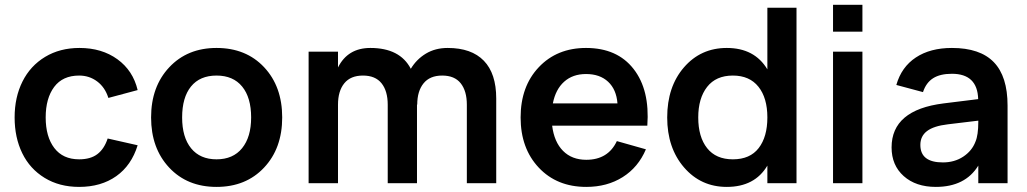

<svg xmlns="http://www.w3.org/2000/svg" viewBox="-20 -752 4215 788"><path d="M304.7 15.1Q223.6 15.1 163.1 -22Q102.5 -59.1 71.3 -123.3Q40 -187.5 40 -270Q40 -353 72.3 -417.5Q104.5 -481.9 165.3 -518.6Q226.1 -555.2 306.2 -555.2Q397.9 -555.2 461.9 -508.8Q525.9 -462.4 544.9 -382.3L424.8 -350.1Q411.1 -393.6 378.9 -417.7Q346.7 -441.9 304.7 -441.9Q237.3 -441.9 202.4 -395.3Q167.5 -348.6 167.5 -270Q167.5 -190.9 202.9 -144.5Q238.3 -98.1 304.7 -98.1Q351.6 -98.1 379.6 -119.4Q407.7 -140.6 421.9 -183.6L544.9 -155.8Q519.5 -73.2 457.3 -29.1Q395 15.1 304.7 15.1Z M868.7 15.1Q748.5 15.1 674.3 -64.2Q600.1 -143.6 600.1 -270Q600.1 -396.5 674.6 -475.8Q749 -555.2 868.7 -555.2Q989.7 -555.2 1064 -476.1Q1138.2 -397 1138.2 -270Q1138.2 -143.1 1063.7 -64Q989.3 15.1 868.7 15.1ZM868.7 -98.1Q936.5 -98.1 973.6 -143.8Q1010.7 -189.5 1010.7 -270Q1010.7 -351.6 973.9 -396.7Q937 -441.9 868.7 -441.9Q800.3 -441.9 763.9 -397Q727.5 -352.1 727.5 -270Q727.5 -188.5 764.4 -143.3Q801.3 -98.1 868.7 -98.1Z M1571.3 0V-322.3Q1571.3 -378.4 1545.9 -410.2Q1520.5 -441.9 1469.7 -441.9Q1418.9 -441.9 1393.1 -410.2Q1367.2 -378.4 1367.2 -322.3V0H1246.6V-540H1367.2V-475.1Q1407.2 -555.2 1500 -555.2Q1621.6 -555.2 1666 -469.7Q1689.5 -508.8 1728 -532Q1766.6 -555.2 1817.4 -555.2Q1915 -555.2 1965.8 -502.7Q2016.6 -450.2 2016.6 -347.7V0H1896V-322.3Q1896 -378.4 1870.8 -410.2Q1845.7 -441.9 1794.9 -441.9Q1744.1 -441.9 1718.3 -409.9Q1692.4 -377.9 1692.4 -322.3L1691.4 -323.2V0Z M2386.2 -96.2Q2475.6 -96.2 2511.7 -172.9L2630.9 -139.2Q2599.6 -65.4 2535.6 -25.1Q2471.7 15.1 2386.2 15.1Q2265.6 15.1 2191.2 -64Q2116.7 -143.1 2116.7 -270Q2116.7 -397.5 2191.4 -476.3Q2266.1 -555.2 2385.3 -555.2Q2513.2 -555.2 2580.3 -469Q2647.5 -382.8 2636.7 -236.3H2246.1Q2254.4 -169.4 2290.8 -132.8Q2327.1 -96.2 2386.2 -96.2ZM2249 -327.6H2514.2Q2509.8 -384.8 2475.8 -416.5Q2441.9 -448.2 2385.3 -448.2Q2330.6 -448.2 2295.4 -416.7Q2260.3 -385.3 2249 -327.6Z M3129.4 -720.2H3249V0H3129.4V-72.3Q3077.6 15.1 2962.9 15.1Q2856.4 15.1 2787.4 -64.9Q2718.3 -145 2718.3 -270Q2718.3 -396 2787.1 -475.6Q2856 -555.2 2962.9 -555.2Q3076.7 -555.2 3129.4 -467.3ZM2987.8 -441.9Q2918.5 -441.9 2882.1 -395.3Q2845.7 -348.6 2845.7 -270Q2845.7 -189.9 2882.1 -144Q2918.5 -98.1 2987.8 -98.1Q3058.1 -98.1 3093.8 -144.3Q3129.4 -190.4 3129.4 -270Q3129.4 -350.1 3092.8 -396Q3056.2 -441.9 2987.8 -441.9Z M3519.5 -622.1H3398.9V-732.4H3519.5ZM3519.5 0H3398.9V-540H3519.5Z M3886.7 -555.2Q4002.4 -555.2 4058.8 -496.8Q4115.2 -438.5 4115.2 -318.8V0H3995.1V-72.3Q3941.4 15.1 3820.8 15.1Q3738.8 15.1 3689 -29.3Q3639.2 -73.7 3639.2 -147Q3639.2 -300.8 3852.5 -327.6L3994.6 -345.2Q3991.7 -449.2 3886.7 -449.2Q3838.4 -449.2 3809.6 -430.9Q3780.8 -412.6 3768.1 -374L3658.7 -403.3Q3679.7 -477.1 3738.8 -516.1Q3797.9 -555.2 3886.7 -555.2ZM3995.1 -256.8 3869.6 -241.7Q3812 -234.9 3784.7 -214.1Q3757.3 -193.4 3757.3 -157.2Q3757.3 -85.4 3849.6 -85.4Q3897.5 -85.4 3933.3 -109.1Q3969.2 -132.8 3983.4 -170.4Q3995.1 -197.3 3995.1 -252Z"/></svg>

Font: Vela Sans Bd
Style: Bold
Weight: 700
Designer: Principal design: Mikhail Sharanda - project Manrope.
Design modification: Ravid Balaliev
Foundry: Mikhail Sharanda
Version: Version 1.001